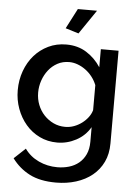

<svg xmlns="http://www.w3.org/2000/svg" viewBox="-62 -777 752 1047"><g transform="rotate(5 314.0 -253.5)"><path d="M336 -598 264 -620 321 -730H426ZM272 5Q219 5 175 -16.5Q131 -38 99.5 -75Q68 -112 50.5 -160Q33 -208 33 -261Q33 -317 51 -366.5Q69 -416 101 -452.5Q133 -489 177.5 -510.5Q222 -532 276 -532Q339 -532 386.5 -502Q434 -472 465 -424V-523H562V-15Q562 42 541 86Q520 130 482.5 160.5Q445 191 394 207Q343 223 284 223Q197 223 139.5 193.5Q82 164 43 111L105 53Q135 95 182.5 117Q230 139 284 139Q318 139 348.5 130Q379 121 402 102Q425 83 438.5 54Q452 25 452 -15V-95Q424 -47 375 -21Q326 5 272 5ZM308 -84Q333 -84 356 -92.5Q379 -101 398.5 -115.5Q418 -130 432 -148.5Q446 -167 452 -188V-325Q442 -350 426 -370.5Q410 -391 389.5 -406Q369 -421 346 -429.5Q323 -438 300 -438Q264 -438 235.5 -422.5Q207 -407 187 -381.5Q167 -356 156 -324Q145 -292 145 -258Q145 -222 157.5 -190.5Q170 -159 192 -135.5Q214 -112 243.5 -98Q273 -84 308 -84Z"/></g></svg>

Font: Oxford Sans SemiBold
Style: Regular
Weight: 600
Designer: Matt McInerney, Pablo Impallari, Rodrigo Fuenzalida
Foundry: Matt McInerney, Pablo Impallari, Rodrigo Fuenzalida
Version: Version 3.000g; ttfautohint (v1.5) -l 8 -r 28 -G 28 -x 14 -D